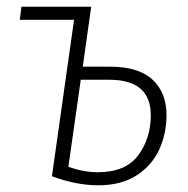

<svg xmlns="http://www.w3.org/2000/svg" viewBox="-20 -542 561 573"><path d="M477 -198Q477 -145 456 -97.5Q435 -50 389 -19.5Q343 11 273 11Q208 11 135 -16L201 -483H39L44 -522H253L252 -521L227 -343H308Q394 -343 435.5 -304Q477 -265 477 -198ZM430 -198Q430 -304 306 -304H221L184 -44Q230 -28 272 -28Q355 -28 392.5 -78.5Q430 -129 430 -198Z"/></svg>

Font: Fira Sans Condensed ExtraLight
Style: Italic
Weight: 275
Width: 3
Italic angle: -8°
Designer: Carrois Corporate & Edenspiekermann AG
Foundry: Carrois Corporate GbR & Edenspiekermann AG
Version: Version 4.203